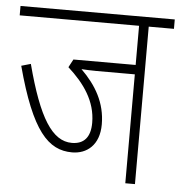

<svg xmlns="http://www.w3.org/2000/svg" viewBox="-48 -668 670 713"><g transform="rotate(5 287.5 -311.0)"><path d="M481 -587H575V-622H0V-587H445V-441H213L197 -411C257 -357 303 -294 303 -213C303 -159 279 -132 234 -132C161 -132 109 -213 57 -411L22 -401C86 -162 149 -97 238 -97C292 -97 339 -132 339 -210C339 -290 302 -353 246 -408C262 -407 282 -406 301 -406H445V0H481Z"/></g></svg>

Font: Noto Sans Devanagari UI Condensed ExtraLight
Style: Regular
Weight: 200
Width: 3
Designer: Jelle Bosma - Monotype Design Team
Foundry: Monotype Imaging Inc.
Version: Version 2.004